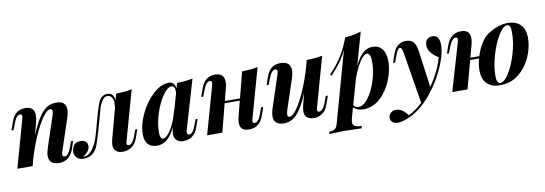

<svg xmlns="http://www.w3.org/2000/svg" viewBox="-62 -1121 4947 1744"><g transform="rotate(-10 2411.0 -249.0)"><path d="M399.9 14.2Q343.8 14.2 319.8 -19Q307.1 -39.1 307.1 -67.4Q307.1 -95.7 323.2 -145L413.1 -415Q422.4 -443.8 422.4 -458Q422.4 -481 402.8 -481Q373 -481 330.6 -420.4Q288.1 -359.9 245.1 -260.7Q202.1 -161.6 170.4 -51.8L157.2 0H16.1L137.2 -432.1Q143.1 -453.1 143.1 -463.9Q142.6 -481.9 125 -481.9Q107.4 -481.9 92.8 -464.4Q78.1 -446.8 62 -402.8L43 -352.1H23.9L50.8 -428.2Q69.8 -482.9 102.1 -506.8Q134.3 -530.8 180.2 -530.8Q266.1 -530.8 266.1 -448.7Q266.1 -423.3 257.8 -391.1L226.6 -269.5Q303.7 -461.9 380.9 -507.8Q418.9 -530.8 466.8 -530.8Q557.1 -530.8 557.1 -450.7Q557.1 -420.4 543.9 -379.9L445.8 -85Q439.9 -68.8 439.9 -55.7Q439.9 -35.2 459 -35.2Q493.2 -35.2 522 -113.8L540 -162.1H559.1L534.2 -88.9Q498 14.2 399.9 14.2Z M914.1 -126 986.8 -396Q988.8 -411.1 988.8 -438.5Q988.8 -465.8 975.6 -487.3Q962.4 -508.8 935.1 -508.8Q907.7 -508.8 887.2 -478.5Q866.7 -448.2 856 -413.1Q845.2 -377.9 821.8 -289.1Q798.3 -200.2 762.5 -93Q726.6 14.2 625 14.2Q585 14.2 563.5 -8.1Q542 -30.3 542 -59.6Q542 -88.9 559.3 -118.9Q576.7 -148.9 626 -148.9Q655.3 -148.9 671.6 -133.5Q688 -118.2 688 -92.8Q688 -67.4 669.9 -43.7Q651.9 -20 624 -4.9Q626 -2.9 633.8 -2.9Q680.7 -6.8 714.1 -56.9Q747.6 -106.9 764.9 -161.9Q782.2 -216.8 803.7 -300.8Q825.2 -384.8 851.3 -456.3Q877.4 -527.8 936.5 -527.8Q997.6 -527.8 1002.9 -457L1019 -517.1Q1106.4 -518.6 1164.1 -530.8L1039.1 -85Q1032.2 -62.5 1032.2 -53.2Q1032.7 -35.2 1050.3 -35.2Q1086.4 -35.2 1114.3 -113.8L1131.8 -165H1150.9L1125 -88.9Q1087.9 14.2 985.4 14.2Q935.5 14.2 913.1 -20Q902.8 -36.1 902.8 -61.5Q902.8 -86.9 914.1 -126Z M1339.8 -102.1Q1339.8 -40 1367.7 -40Q1389.2 -40 1416 -70.3Q1474.6 -136.7 1516.1 -294.9L1511.2 -270.5L1554.7 -426.3Q1555.7 -432.1 1555.7 -443.4Q1556.2 -494.1 1522 -494.1Q1487.8 -494.1 1444.3 -432.6Q1400.9 -371.1 1370.6 -279.8Q1340.3 -188 1339.8 -102.1ZM1502.9 -530.8Q1559.6 -530.8 1566.4 -466.8L1580.1 -516.1Q1659.7 -517.6 1725.1 -530.8L1593.8 -85Q1588.9 -67.9 1588.9 -57.6Q1588.9 -35.2 1607.9 -35.2Q1643.1 -35.2 1669.9 -113.8L1688 -162.1H1707L1681.6 -88.9Q1646 14.2 1544.4 14.2Q1497.6 14.2 1476.1 -17.1Q1462.4 -37.1 1462.4 -64.5Q1462.4 -91.8 1471.2 -127.4Q1407.7 14.2 1303.7 14.2Q1248.5 13.7 1220.2 -18.6Q1191.9 -50.8 1191.9 -108.9Q1191.9 -197.8 1239.7 -297.4Q1287.6 -397 1359.9 -463.9Q1433.1 -530.8 1502.9 -530.8Z M2151.9 14.2Q2068.8 14.2 2068.8 -61.5Q2068.8 -86.4 2079.1 -126L2113.3 -258.8H1973.6L1906.7 0H1766.1L1888.2 -432.1Q1894 -455.6 1894 -463.9Q1893.6 -481.9 1876 -481.9Q1858.4 -481.9 1843.3 -464.1Q1828.1 -446.3 1812 -402.8L1793 -352.1H1773.9L1800.8 -428.2Q1837.4 -530.8 1932.1 -530.8Q2016.6 -530.8 2016.6 -449.2Q2016.6 -422.4 2007.8 -391.1L1979 -278.8H2118.7L2180.2 -517.1Q2268.6 -518.6 2325.2 -530.8L2200.2 -85Q2193.8 -62 2193.8 -51.8Q2194.3 -35.2 2211.9 -35.2Q2247.6 -35.2 2274.9 -113.8L2293.9 -165H2313L2286.1 -88.9Q2250.5 14.2 2151.9 14.2Z M2757.3 14.2Q2664.6 14.2 2664.6 -61Q2664.6 -85.9 2674.8 -126L2701.2 -228Q2628.4 -49.8 2553.7 -6.8Q2516.6 14.6 2471.4 14.4Q2426.3 14.2 2403.6 -7.1Q2380.9 -28.3 2380.9 -63Q2380.9 -97.7 2394 -137.2L2491.2 -432.1Q2497.1 -450.7 2497.1 -460.9Q2497.1 -481.9 2478 -481.9Q2443.8 -481.9 2415 -402.8L2397 -355H2377.9L2402.8 -428.2Q2438.5 -530.8 2533.4 -530.8Q2628.4 -530.8 2628.4 -448.2Q2628.4 -417.5 2613.8 -372.1L2523.9 -102.1Q2515.1 -75.2 2515.1 -55.7Q2515.1 -36.1 2534.2 -36.1Q2563.5 -36.1 2604.2 -94.2Q2645 -152.3 2686.5 -248.8Q2728 -345.2 2760.3 -456.1L2775.9 -517.1Q2864.3 -518.6 2920.9 -530.8L2795.9 -85Q2789.6 -62 2789.6 -51.8Q2789.6 -35.2 2807.6 -35.2Q2843.3 -35.2 2871.1 -113.8L2890.1 -165H2909.2L2881.8 -88.9Q2863.3 -33.7 2827.9 -9.8Q2792.5 14.2 2757.3 14.2Z M3325.2 -478Q3285.2 -478.5 3232.4 -378.9Q3208 -333 3187.5 -274.4L3120.6 -38.1Q3138.2 -15.1 3166 -15.1Q3212.9 -15.1 3257.8 -75.7Q3302.7 -135.7 3330.6 -225.6Q3358.4 -315.4 3358.4 -396.5Q3358.4 -477.5 3325.2 -478ZM3159.2 181.2Q3040.5 176.8 2999 176.8Q2957.5 176.8 2860.4 181.2L2866.2 160.2Q2912.1 160.2 2928.7 135.7Q2937.5 122.1 2944.3 98.1L3125.5 -551.3Q3097.7 -489.3 3061 -439.5Q3024.4 -389.6 2973.1 -336.9L2962.4 -350.1Q3005.9 -396.5 3034.7 -432.6Q3100.1 -514.2 3151.4 -645L3155.3 -658.2Q3237.8 -664.1 3304.2 -686L3217.8 -381.3Q3254.4 -459 3293.9 -495.1Q3333.5 -531.2 3387.2 -530.8Q3440.9 -530.3 3472.7 -491.2Q3504.4 -452.1 3504.4 -374Q3504.4 -295.9 3467.8 -203.6Q3431.2 -111.8 3362.8 -48.8Q3294.4 14.2 3205.1 14.2Q3147 14.2 3115.2 -20.5L3088.4 75.2Q3082.5 96.2 3082.5 117.2Q3082.5 158.2 3165 160.2Z M3936 -530.8Q4002 -530.8 4002 -439.9Q4002 -379.9 3974.6 -301.8Q3947.3 -223.6 3902.1 -145Q3856.9 -66.4 3805.7 -4.9Q3693.8 129.9 3566.4 172.9Q3526.9 188 3494.9 188Q3462.9 188 3444.6 173.1Q3426.3 158.2 3426.3 131.8Q3426.3 105.5 3445.6 87.6Q3464.8 69.8 3495.1 69.8Q3554.2 69.8 3602.1 139.2Q3671.9 105 3732.4 46.9L3654.3 -431.2Q3648.4 -458.5 3643.3 -468.3Q3638.2 -478 3627.7 -478Q3617.2 -478 3606.9 -463.1Q3596.7 -448.2 3581.1 -403.8L3563 -355H3543.9L3569.3 -428.2Q3588.9 -484.9 3619.6 -507.8Q3650.4 -530.8 3692.6 -530.8Q3734.9 -530.8 3758.8 -507.1Q3782.7 -483.4 3792 -422.9L3838.9 -80.6Q3929.7 -213.4 3960.9 -334Q3920.4 -356.4 3894 -390.1Q3867.7 -423.8 3868.4 -459Q3869.1 -494.1 3887.2 -512.5Q3905.3 -530.8 3936 -530.8Z M4438.5 -74.2Q4438.5 -5.9 4472.7 -5.9Q4509.3 -5.9 4552.7 -75Q4596.2 -144 4626.2 -246.3Q4656.2 -348.6 4656.2 -440.9Q4656.2 -480.5 4648.2 -495.8Q4640.1 -511.2 4623.5 -511.2Q4585.9 -511.2 4542.2 -440.2Q4498.5 -369.1 4468.5 -265.9Q4438.5 -162.6 4438.5 -74.2ZM4466.3 14.2Q4388.7 14.2 4346.7 -28.1Q4304.7 -70.3 4304.7 -150.9Q4304.7 -202.6 4319.8 -258.8H4238.3L4168 0H4027.3L4154.3 -432.1Q4160.6 -454.6 4160.6 -464.4Q4160.6 -481.9 4143.1 -481.9Q4107.9 -481.9 4078.1 -402.8L4059.1 -352.1H4040L4066.9 -428.2Q4105.5 -530.8 4200.2 -530.8Q4283.2 -530.8 4283.2 -451.2Q4283.2 -424.8 4273.9 -391.1L4243.7 -278.8H4325.7Q4374 -428.2 4462.9 -479.5Q4551.8 -530.8 4628.9 -530.8Q4706.1 -530.8 4748.3 -488.8Q4790.5 -446.8 4790.5 -365.2Q4790.5 -283.7 4753.2 -195.1Q4715.8 -106.4 4642.1 -46.1Q4568.4 14.2 4466.3 14.2Z"/></g></svg>

Font: PlayfairDisplay-BoldItalic
Style: Bold Italic
Weight: 700
Italic angle: -14.9847°
Designer: Claus Eggers Sørensen
Foundry: Claus Eggers Sørensen
Version: Version 1.002;PS 001.002;hotconv 1.0.70;makeotf.lib2.5.58329